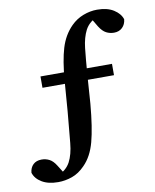

<svg xmlns="http://www.w3.org/2000/svg" viewBox="-92 -662 661 817"><g transform="rotate(-10 239.0 -254.0)"><path d="M97 -314V-363H406V-314ZM294 -326 286 -212Q277 -109 261 -49.5Q245 10 210 45Q184 72 154 82.5Q124 93 94 93Q51 93 23.5 76.5Q-4 60 -12 34Q-10 12 3.5 -1Q17 -14 40 -14Q58 -14 73.5 -6Q89 2 102 23L129 66L92 67Q133 52 151 19Q168 -13 172.5 -62Q177 -111 185 -197L195 -327Q202 -413 218 -466Q234 -519 270 -555Q293 -578 323 -589.5Q353 -601 383 -601Q427 -601 454.5 -583.5Q482 -566 490 -541Q488 -519 474 -505.5Q460 -492 438 -492Q420 -492 404.5 -500Q389 -508 375 -530L350 -572L386 -574Q344 -559 326 -525Q310 -494 305 -449.5Q300 -405 294 -326Z"/></g></svg>

Font: Lisu Bosa
Style: Bold
Weight: 700
Designer: David Morse, Annie Olsen, Victor Gaultney, Frank Grießhammer (Latin)
Foundry: SIL International
Version: Version 2.000